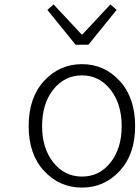

<svg xmlns="http://www.w3.org/2000/svg" viewBox="-20 -838 634 871"><path d="M352 13Q250 13 180 -62.5Q110 -138 110 -266Q110 -395 180 -471Q250 -547 352 -547Q453 -547 523 -471Q593 -395 593 -266Q593 -138 523 -62.5Q453 13 352 13ZM352 -496Q273 -496 222 -432Q171 -368 171 -266Q171 -165 222 -101Q273 -37 352 -37Q431 -37 481.5 -101Q532 -165 532 -266Q532 -367 481 -431.5Q430 -496 352 -496ZM323 -635 195 -793 223 -818 350 -682H354L481 -818L509 -793L381 -635Z"/></svg>

Font: NotoSansHansLight
Style: Regular
Weight: 300
Designer: Ryoko NISHIZUKA  (kana & ideographs); Paul D. Hunt (Latin, Greek & Cyrillic); Wenlong ZHANG  (bopomofo); Sandoll Communi
Foundry: Adobe Systems Incorporated
Version: Version 1.00;December 8, 2021;FontCreator 13.0.0.2675 64-bit